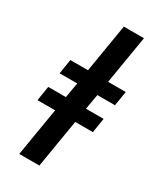

<svg xmlns="http://www.w3.org/2000/svg" viewBox="-235 -911 971 1141"><g transform="rotate(30 250.0 -340.0)"><path d="M101 143 156 -188H35L51 -288H172L190 -392H69L85 -492H206L261 -823H399L344 -492H465L449 -392H328L310 -288H431L415 -188H294L239 143Z"/></g></svg>

Font: Iosevka Curly Slab Heavy
Style: Italic
Weight: 900
Italic angle: -9°
Monospace: yes
Designer: Belleve Invis
Foundry: Belleve Invis
Version: Version 22.1.2; ttfautohint (v1.8.4)